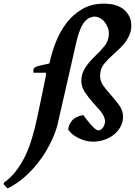

<svg xmlns="http://www.w3.org/2000/svg" viewBox="-133 -765 740 1053"><path d="M464 -576Q465 -596 458 -614Q451 -632 440 -645.5Q429 -659 414 -666.5Q399 -674 383 -674Q378 -674 369.5 -671Q361 -668 355 -666Q332 -654 315.5 -622Q299 -590 287 -540L181 -75Q180 -71 173.5 -51Q167 -31 154 -2Q141 27 120 63Q99 99 69.5 135.5Q40 172 0.5 207Q-39 242 -90 268Q-92 268 -94.5 265.5Q-97 263 -99 261L-111 248Q-115 241 -109 235Q-73 209 -46.5 174.5Q-20 140 0 101Q20 62 33.5 20.5Q47 -21 58 -63Q62 -78 69.5 -113.5Q77 -149 86 -191Q95 -233 103.5 -275Q112 -317 118 -346Q119 -350 119 -358Q119 -366 120 -366H51Q48 -386 53.5 -391Q59 -396 62 -398Q66 -400 77.5 -403Q89 -406 102 -409Q117 -413 135 -416Q135 -416 138 -419Q139 -420 139 -421Q151 -478 174 -536Q197 -594 233 -640.5Q269 -687 319.5 -716Q370 -745 437 -745Q511 -745 550 -709.5Q589 -674 587 -619Q586 -595 577.5 -574.5Q569 -554 555.5 -535.5Q542 -517 525 -500.5Q508 -484 490 -468Q461 -443 438.5 -415.5Q416 -388 416 -349Q416 -320 433 -296Q450 -272 471 -249Q497 -220 519.5 -189.5Q542 -159 542 -125Q542 -98 529.5 -73Q517 -48 494.5 -29Q472 -10 441.5 1Q411 12 376 12Q358 12 338 7Q318 2 300 -6.5Q282 -15 266.5 -27Q251 -39 241 -54Q243 -81 262 -103.5Q281 -126 324 -134Q332 -123 343 -108.5Q354 -94 365.5 -81Q377 -68 388 -59Q399 -50 407 -50Q421 -50 432 -66Q443 -82 443 -99Q443 -112 437 -125.5Q431 -139 421 -152Q411 -165 399.5 -177Q388 -189 378 -201Q352 -230 332.5 -259.5Q313 -289 313 -321Q313 -360 333.5 -392Q354 -424 388 -457Q416 -483 439 -511Q462 -539 464 -576Z"/></svg>

Font: Lusitana
Style: Bold Italic
Weight: 700
Designer: Ana Paula Megda
Foundry: Ana Paula Megda
Version: Version 1.000; ttfautohint (v1.1) -l 8 -r 50 -G 200 -x 14 -D